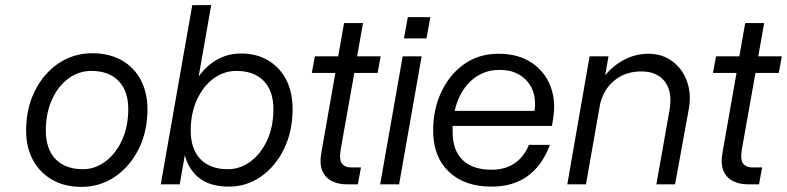

<svg xmlns="http://www.w3.org/2000/svg" viewBox="-20 -720 3074 750"><path d="M82 -210Q82 -296 116 -364.5Q150 -433 208.5 -472.5Q267 -512 341 -512Q406 -512 454.5 -485Q503 -458 529.5 -408.5Q556 -359 556 -293Q556 -207 522 -138.5Q488 -70 429.5 -30Q371 10 298 10Q233 10 184.5 -17.5Q136 -45 109 -94.5Q82 -144 82 -210ZM481 -294Q481 -365 443 -404Q405 -443 336 -443Q288 -443 247.5 -413.5Q207 -384 183 -331Q159 -278 159 -210Q159 -138 197 -98.5Q235 -59 304 -59Q351 -59 391.5 -89Q432 -119 456.5 -172Q481 -225 481 -294Z M731 -700H805L756 -421Q786 -463 828 -487Q870 -511 922 -511Q982 -511 1027.5 -484Q1073 -457 1098 -408.5Q1123 -360 1123 -294Q1123 -208 1090 -139.5Q1057 -71 1000.5 -31Q944 9 874 9Q804 9 761 -22.5Q718 -54 702 -114L682 0H608ZM1048 -294Q1048 -365 1010 -404Q972 -443 903 -443Q855 -443 814.5 -413.5Q774 -384 749.5 -331Q725 -278 725 -210Q725 -138 763 -98.5Q801 -59 870 -59Q918 -59 958.5 -89Q999 -119 1023.5 -172Q1048 -225 1048 -294Z M1390 -66 1378 0H1333Q1302 0 1276.5 -12.5Q1251 -25 1239 -53Q1227 -81 1236 -128L1290 -435H1198L1210 -500H1301L1324 -630H1398L1375 -500H1467L1455 -435H1364L1311 -137Q1304 -95 1316 -80.5Q1328 -66 1351 -66Z M1573 -653H1661L1646 -570H1558ZM1553 -500H1627L1539 0H1465Z M1672 -210Q1672 -293 1704 -361Q1736 -429 1793 -469.5Q1850 -510 1928 -510Q2004 -510 2056 -475.5Q2108 -441 2130 -384Q2152 -327 2141 -258L2136 -228H1748Q1748 -217 1748 -206Q1748 -133 1787 -95Q1826 -57 1901 -57Q1953 -57 1990 -82Q2027 -107 2046 -154H2128Q2067 9 1900 9Q1794 9 1733 -49.5Q1672 -108 1672 -210ZM1932 -447Q1866 -447 1819.5 -404Q1773 -361 1756 -287H2068Q2078 -358 2039.5 -402.5Q2001 -447 1932 -447Z M2283 -500H2357L2344 -426Q2376 -465 2420 -487.5Q2464 -510 2513 -510Q2567 -510 2606.5 -480.5Q2646 -451 2663.5 -402.5Q2681 -354 2671 -296L2617 0H2544L2595 -288Q2608 -359 2578 -400Q2548 -441 2485 -441Q2424 -441 2381 -406.5Q2338 -372 2324 -313L2269 0H2196Z M2957 -66 2945 0H2900Q2869 0 2843.5 -12.5Q2818 -25 2806 -53Q2794 -81 2803 -128L2857 -435H2765L2777 -500H2868L2891 -630H2965L2942 -500H3034L3022 -435H2931L2878 -137Q2871 -95 2883 -80.5Q2895 -66 2918 -66Z"/></svg>

Font: Overused Grotesk
Style: Italic
Weight: 400
Italic angle: -10°
Version: Version 0.003